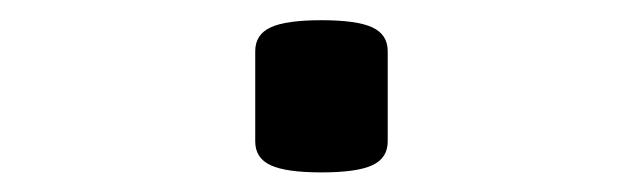

<svg xmlns="http://www.w3.org/2000/svg" viewBox="-20 -379 640 191"><path d="M365.7 -328.1V-238.3Q365.7 -221.7 350.3 -214.6Q335 -207.5 299.8 -207.5Q264.6 -207.5 249.3 -214.6Q233.9 -221.7 233.9 -238.3V-328.1Q233.9 -344.7 249.3 -351.8Q264.6 -358.9 299.8 -358.9Q335 -358.9 350.3 -351.8Q365.7 -344.7 365.7 -328.1Z"/></svg>

Font: Courier Prime Code
Style: Regular
Weight: 400
Designer: Alan Dague-Greene
Foundry: Quote-Unquote Apps
Version: Version 3.0318